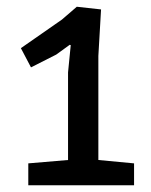

<svg xmlns="http://www.w3.org/2000/svg" viewBox="-20 -550 448 570"><path d="M378 0H64V-65L182 -75V-335L190 -416L187 -417L147 -388L72 -350L42 -407L164 -492L208 -530L280 -522L272 -384V-75L378 -65Z"/></svg>

Font: Magra
Style: Regular
Weight: 400
Designer: Viviana Monsalve
Foundry: Viviana Monsalve
Version: Version 1.001